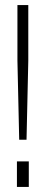

<svg xmlns="http://www.w3.org/2000/svg" viewBox="-20 -740 181 760"><path d="M56 -187H85L92 -500V-720H49V-500ZM47 0H94V-101H47Z"/></svg>

Font: Aspekta 150
Style: Regular
Weight: 150
Designer: Ivo Dolenc
Version: Version 2.000